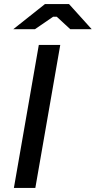

<svg xmlns="http://www.w3.org/2000/svg" viewBox="-20 -920 469 940"><path d="M48 0H153L275 -700H170ZM45 -777H151L240 -838H258L324 -777H429L318 -900H200Z"/></svg>

Font: Fixel Display 20240404 Medium
Style: Italic
Weight: 500
Italic angle: -10°
Designer: AlfaBravo + MacPaw
Foundry: Kyrylo Tkachov, Marchela Mozhyna, Serhii Makarenko, Maria Weinstein, Zakhar Kryvoshyya
Version: Version 1.211;Glyphs 3.2 (3225)